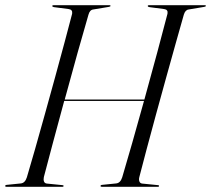

<svg xmlns="http://www.w3.org/2000/svg" viewBox="-25 -720 814 740"><path d="M144 -37.5Q142 -28 144.5 -20.8Q147 -13.5 155.5 -12.5L215 -6.5Q220 -6.5 220 -3.5Q220 0 216 0H0Q-5 0 -5 -3Q-5 -7 1 -7.5L55 -13Q71.5 -14.5 78.5 -36.5Q92 -81.5 110 -144.8Q128 -208 148 -280Q168 -352 187.8 -424Q207.5 -496 224.5 -559.2Q241.5 -622.5 253 -667Q255.5 -683 240 -685L183 -692.5Q176.5 -693.5 176.5 -697Q176.5 -700 181.5 -700H397.5Q401 -700 401 -697.5Q401 -694.5 394.5 -693.5L334.5 -683.5Q321 -682 316 -663.5Q299 -605.5 274.2 -517.2Q249.5 -429 224.5 -336.5H531.5Q557.5 -430.5 581.5 -519.5Q605.5 -608.5 620.5 -667Q623.5 -683 608 -685L551 -692.5Q544.5 -693.5 544.5 -697Q544.5 -700 549 -700H765Q768.5 -700 768.5 -697.5Q768.5 -694.5 762 -693.5L702.5 -683.5Q689 -682 683.5 -663.5Q670.5 -618.5 652.8 -555Q635 -491.5 615 -419.5Q595 -347.5 575.5 -276Q556 -204.5 539.5 -142.5Q523 -80.5 512 -37.5Q509.5 -28 512.2 -20.8Q515 -13.5 523 -12.5L583 -6.5Q588 -6.5 588 -3.5Q588 0 584 0H368Q362.5 0 362.5 -3Q362.5 -7 368.5 -7.5L422.5 -13Q439 -14.5 446 -36.5Q462 -89.5 484.2 -167.8Q506.5 -246 530 -331H222.5Q199.5 -245 178.2 -166.8Q157 -88.5 144 -37.5Z"/></svg>

Font: Fraunces 144pt S000 Light
Style: Italic
Weight: 300
Italic angle: -16°
Version: Version 1.000; ttfautohint (v1.8.3)